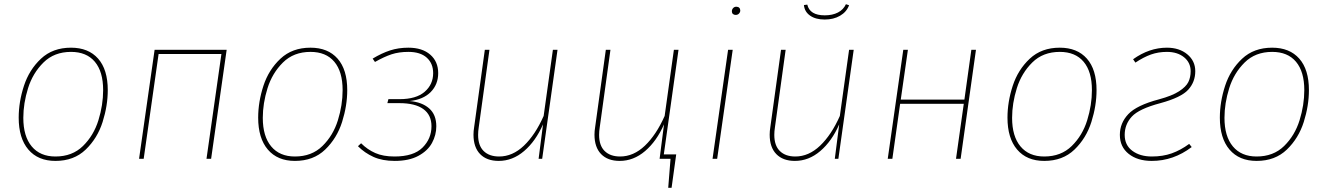

<svg xmlns="http://www.w3.org/2000/svg" viewBox="-20 -756 6319 914"><path d="M69 -196Q69 -271 94 -347.5Q119 -424 175 -476.5Q231 -529 318 -529Q401 -529 447 -477Q493 -425 493 -327Q493 -253 468.5 -175.5Q444 -98 388 -44Q332 10 244 10Q161 10 115 -44Q69 -98 69 -196ZM471 -327Q471 -415 431.5 -462Q392 -509 318 -509Q238 -509 187 -458.5Q136 -408 113.5 -336Q91 -264 91 -195Q91 -107 131 -59Q171 -11 244 -11Q324 -11 375 -61Q426 -111 448.5 -183.5Q471 -256 471 -327Z M963 0 1034 -499H735L664 0H642L716 -519H1059L985 0Z M1209 -196Q1209 -271 1234 -347.5Q1259 -424 1315 -476.5Q1371 -529 1458 -529Q1541 -529 1587 -477Q1633 -425 1633 -327Q1633 -253 1608.5 -175.5Q1584 -98 1528 -44Q1472 10 1384 10Q1301 10 1255 -44Q1209 -98 1209 -196ZM1611 -327Q1611 -415 1571.5 -462Q1532 -509 1458 -509Q1378 -509 1327 -458.5Q1276 -408 1253.5 -336Q1231 -264 1231 -195Q1231 -107 1271 -59Q1311 -11 1384 -11Q1464 -11 1515 -61Q1566 -111 1588.5 -183.5Q1611 -256 1611 -327Z M2066 -408Q2066 -354 2030.5 -318Q1995 -282 1930 -275Q1989 -270 2023 -240Q2057 -210 2057 -155Q2057 -113 2036.5 -75.5Q2016 -38 1971.5 -14Q1927 10 1859 10Q1800 10 1758 -9Q1716 -28 1684 -60L1699 -74Q1729 -44 1766.5 -27.5Q1804 -11 1858 -11Q1949 -11 1991.5 -53.5Q2034 -96 2034 -155Q2034 -209 1995 -237Q1956 -265 1881 -265H1824L1829 -284H1882Q1961 -284 2001.5 -319Q2042 -354 2042 -408Q2042 -454 2011.5 -481.5Q1981 -509 1924 -509Q1879 -509 1844 -497.5Q1809 -486 1765 -461L1754 -477Q1797 -503 1837 -516Q1877 -529 1924 -529Q1990 -529 2028 -496Q2066 -463 2066 -408Z M2234 -115Q2234 -132 2237 -150L2288 -519H2310L2259 -150Q2256 -131 2256 -114Q2256 -63 2282.5 -37Q2309 -11 2356 -11Q2420 -11 2474 -62.5Q2528 -114 2568 -204L2612 -519H2634L2561 0H2544L2565 -164Q2530 -84 2475 -37Q2420 10 2354 10Q2297 10 2265.5 -22.5Q2234 -55 2234 -115Z M3140 -21H3199L3177 138H3161L3172 0H3120L3141 -164Q3106 -84 3051 -37Q2996 10 2930 10Q2873 10 2841.5 -22.5Q2810 -55 2810 -115Q2810 -132 2813 -150L2864 -519H2886L2835 -150Q2832 -131 2832 -114Q2832 -63 2858.5 -37Q2885 -11 2932 -11Q2996 -11 3050 -62.5Q3104 -114 3144 -204L3188 -519H3210Z M3468 -519 3394 0H3372L3446 -519ZM3464 -702Q3464 -711 3470 -717.5Q3476 -724 3485 -724Q3494 -724 3499 -719Q3504 -714 3504 -706Q3504 -698 3498 -691.5Q3492 -685 3482 -685Q3474 -685 3469 -689.5Q3464 -694 3464 -702Z M3644 -115Q3644 -132 3647 -150L3698 -519H3720L3669 -150Q3666 -131 3666 -114Q3666 -63 3692.5 -37Q3719 -11 3766 -11Q3830 -11 3884 -62.5Q3938 -114 3978 -204L4022 -519H4044L3971 0H3954L3975 -164Q3940 -84 3885 -37Q3830 10 3764 10Q3707 10 3675.5 -22.5Q3644 -55 3644 -115ZM3807 -732 3823 -734Q3835 -683 3906 -683Q3943 -683 3969 -696.5Q3995 -710 4007 -736L4022 -731Q4010 -699 3979 -681Q3948 -663 3906 -663Q3863 -663 3836.5 -681.5Q3810 -700 3807 -732Z M4531 0 4568 -262H4265L4228 0H4206L4280 -519H4302L4268 -282H4571L4604 -519H4626L4553 0Z M4776 -196Q4776 -271 4801 -347.5Q4826 -424 4882 -476.5Q4938 -529 5025 -529Q5108 -529 5154 -477Q5200 -425 5200 -327Q5200 -253 5175.5 -175.5Q5151 -98 5095 -44Q5039 10 4951 10Q4868 10 4822 -44Q4776 -98 4776 -196ZM5178 -327Q5178 -415 5138.5 -462Q5099 -509 5025 -509Q4945 -509 4894 -458.5Q4843 -408 4820.5 -336Q4798 -264 4798 -195Q4798 -107 4838 -59Q4878 -11 4951 -11Q5031 -11 5082 -61Q5133 -111 5155.5 -183.5Q5178 -256 5178 -327Z M5670 -417Q5670 -366 5636.5 -329Q5603 -292 5504 -265Q5402 -238 5368 -201Q5334 -164 5334 -114Q5334 -65 5370.5 -38Q5407 -11 5463 -11Q5516 -11 5558 -26Q5600 -41 5641 -71L5653 -56Q5566 10 5463 10Q5395 10 5353 -23.5Q5311 -57 5311 -114Q5311 -170 5351 -212.5Q5391 -255 5497 -283Q5560 -300 5593 -321.5Q5626 -343 5637 -365.5Q5648 -388 5648 -417Q5648 -458 5616.5 -483.5Q5585 -509 5535 -509Q5494 -509 5459 -496.5Q5424 -484 5385 -458L5374 -474Q5451 -529 5535 -529Q5594 -529 5632 -497.5Q5670 -466 5670 -417Z M5787 -196Q5787 -271 5812 -347.5Q5837 -424 5893 -476.5Q5949 -529 6036 -529Q6119 -529 6165 -477Q6211 -425 6211 -327Q6211 -253 6186.5 -175.5Q6162 -98 6106 -44Q6050 10 5962 10Q5879 10 5833 -44Q5787 -98 5787 -196ZM6189 -327Q6189 -415 6149.5 -462Q6110 -509 6036 -509Q5956 -509 5905 -458.5Q5854 -408 5831.5 -336Q5809 -264 5809 -195Q5809 -107 5849 -59Q5889 -11 5962 -11Q6042 -11 6093 -61Q6144 -111 6166.5 -183.5Q6189 -256 6189 -327Z"/></svg>

Font: Fira Sans Thin
Style: Italic
Weight: 250
Italic angle: -8°
Designer: Carrois Corporate & Edenspiekermann AG
Foundry: Carrois Corporate GbR & Edenspiekermann AG
Version: Version 4.203